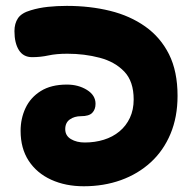

<svg xmlns="http://www.w3.org/2000/svg" viewBox="-20 -625 673 659"><path d="M589.4 -296.2Q589.4 -223.4 565.3 -165.8Q541.2 -108.1 497.6 -68.1Q453.9 -28 395.1 -6.8Q336.3 14.3 267.6 14.3Q204.9 14.3 155.6 -8.2Q106.2 -30.8 78.4 -73.3Q50.7 -115.8 50.7 -175.8Q50.7 -218.2 67.7 -254.4Q84.8 -290.6 120.1 -312.6Q155.4 -334.7 209.6 -334.7Q248.9 -334.7 278.4 -316.4Q307.9 -298.1 307.9 -268.8Q307.9 -249.3 296.7 -237.8Q285.6 -226.2 257.9 -226.2Q235.4 -226.2 219.7 -215.1Q203.9 -204 203.9 -181.7Q203.9 -159.3 223.4 -147.6Q243 -135.9 270.7 -135.9Q305.9 -135.9 336.4 -145.4Q367 -154.9 389.9 -173.9Q412.9 -192.9 425.8 -220.5Q438.8 -248.1 438.8 -283.6Q438.8 -345.8 406.5 -379.4Q374.2 -413.1 322.1 -426.8Q270 -440.6 211 -440.6Q173.3 -440.6 146.2 -434.7Q119 -428.8 90.4 -428.8Q60 -428.8 44.8 -453.1Q29.6 -477.3 29.6 -518.2Q29.6 -544.6 41.8 -562.6Q54 -580.6 85.6 -589.7Q113.4 -598.2 144.4 -601.5Q175.4 -604.8 209.4 -604.8Q288.8 -604.8 357.4 -587.9Q426 -571.1 478.4 -534.1Q530.8 -497.1 560.1 -438.7Q589.4 -380.2 589.4 -296.2Z"/></svg>

Font: Playpen Sans Hebrew
Style: Regular
Weight: 400
Designer: Tom Grace, Laura Meseguer, Veronika Burian, José Scaglione
Foundry: TypeTogether
Version: Version 2.000